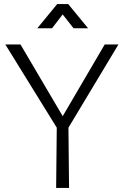

<svg xmlns="http://www.w3.org/2000/svg" viewBox="-20 -917 604 937"><path d="M254 0 257 -294 6 -700H80L286 -350L491 -700H558L314 -294L317 0ZM162 -779 259 -897H313L410 -779H339L258 -882H313L234 -779Z"/></svg>

Font: Inclusive Sans Light
Style: Regular
Weight: 300
Designer: Olivia King
Foundry: Olivia King
Version: Version 2.004